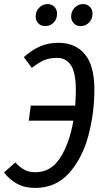

<svg xmlns="http://www.w3.org/2000/svg" viewBox="-31 -910 508 942"><path d="M432 -470Q432 -356 403 -246Q374 -136 309 -62Q244 12 141 12Q90 12 52 -9Q14 -30 -11 -64L44 -113Q67 -89 88.5 -77Q110 -65 143 -65Q219 -65 264.5 -136Q310 -207 329 -318H110L120 -392H338Q341 -433 341 -470Q341 -552 317.5 -589Q294 -626 249 -626Q213 -626 186.5 -615Q160 -604 125 -577L86 -630Q127 -666 167 -683Q207 -700 255 -700Q339 -700 385.5 -644Q432 -588 432 -470ZM144 -829Q144 -855 161.5 -872.5Q179 -890 202 -890Q223 -890 236 -876.5Q249 -863 249 -843Q249 -816 232 -799Q215 -782 191 -782Q170 -782 157 -795.5Q144 -809 144 -829ZM318 -829Q318 -855 335.5 -872.5Q353 -890 376 -890Q397 -890 410 -876.5Q423 -863 423 -843Q423 -817 406 -799.5Q389 -782 365 -782Q344 -782 331 -795.5Q318 -809 318 -829Z"/></svg>

Font: Fira Sans Compressed
Style: Italic
Weight: 400
Width: 1
Italic angle: -8°
Designer: bBox Type GmbH & Carrois Corporate GbR & Edenspiekermann AG
Foundry: bBox Type GmbH & Carrois Corporate GbR & Edenspiekermann AG
Version: Version 4.301